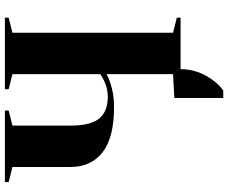

<svg xmlns="http://www.w3.org/2000/svg" viewBox="-92 -648 910 765"><g transform="rotate(-90 362.5 -265.0)"><path d="M615 -30 675 -15V0H470Q470 68 428 126Q409 153 385 170H355V-25L450 -30V-295Q432 -285 415 -280Q372 -265 320 -265Q197 -265 138.5 -311Q80 -357 80 -440V-670L20 -685V-700H305V-685L245 -670V-440Q245 -359 273 -324.5Q301 -290 360 -290Q394 -290 424 -305Q439 -312 450 -320V-670L390 -685V-700H675V-685L615 -670Z"/></g></svg>

Font: Yeseva One
Style: Regular
Weight: 400
Designer: Jovanny Lemonad
Foundry: Jovanny Lemonad
Version: Version 2.000